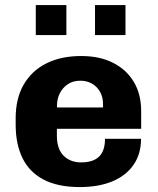

<svg xmlns="http://www.w3.org/2000/svg" viewBox="-20 -748 640 778"><path d="M303 10Q214 10 156.2 -20.5Q98.5 -51 71 -107.8Q43.5 -164.5 43.5 -242V-269Q43.5 -349 76 -405.2Q108.5 -461.5 168 -491.2Q227.5 -521 309 -521Q384 -521 438.2 -493.5Q492.5 -466 522.2 -416.2Q552 -366.5 552 -297.5V-226H210.5V-198.5Q210.5 -144 237.8 -117Q265 -90 308.5 -90Q357.5 -90 381.5 -113.5Q405.5 -137 405.5 -185.5H551.5Q551.5 -124 521 -80Q490.5 -36 435 -13Q379.5 10 303 10ZM211 -312.5H397.5V-325.5Q397.5 -354 385.8 -375.2Q374 -396.5 353.2 -408.8Q332.5 -421 305.5 -421Q276.5 -421 255.5 -407.2Q234.5 -393.5 222.8 -370.8Q211 -348 211 -321ZM125 -606V-727.5H249V-606ZM365 -606V-727.5H488.5V-606Z"/></svg>

Font: Chivo Mono Medium
Style: Regular
Weight: 500
Monospace: yes
Designer: Hector Gatti
Foundry: Omnibus-Type
Version: Version 1.008